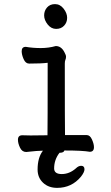

<svg xmlns="http://www.w3.org/2000/svg" viewBox="-20 -724 540 930"><path d="M256.8 186Q214.8 186 188.5 161.1Q162.1 136.2 162.1 97.2Q162.1 39.1 188 5.9Q163.1 5.9 106.9 12.2Q86.9 12.2 76.9 -8.8Q66.9 -29.8 66.9 -46.9Q66.9 -68.8 87.9 -68.8L127.9 -67.9L210 -68.8Q210.9 -109.9 210.9 -419.9Q181.2 -416 121.1 -416Q104 -416 94.5 -437.5Q85 -459 85 -476.1Q85 -497.1 105 -497.1Q139.2 -491.2 177.5 -491.2Q215.8 -491.2 250 -501Q277.8 -501 293 -469.2Q299.8 -457 299.8 -449.2Q299.8 -440.9 296.9 -434.6Q293.9 -428.2 293.9 -416Q293.9 -128.9 294.9 -69.8H399.9Q416 -69.8 425.5 -48.3Q435.1 -26.9 435.1 -11.2Q435.1 11.2 415 11.2Q379.9 4.9 292 4.9Q289.1 16.1 268.1 16.1Q242.2 49.8 242.2 91.8Q242.2 119.1 279.1 119.1Q315.9 119.1 347.2 91.8Q359.9 79.1 373 79.1Q389.2 79.1 389.2 96.2Q389.2 109.9 372.1 131.8Q327.1 186 256.8 186ZM252 -584Q228 -584 210.9 -605.5Q193.8 -627 193.8 -649.4Q193.8 -671.9 208 -688Q222.2 -704.1 246.6 -704.1Q271 -704.1 288.1 -682.1Q305.2 -660.2 305.2 -637.7Q305.2 -615.2 290.5 -599.6Q275.9 -584 252 -584Z"/></svg>

Font: LXGW WenKai Mono GB Screen
Style: Regular
Weight: 400
Monospace: yes
Designer: LXGW / Fontworks Inc.
Foundry: LXGW / Fontworks Inc.
Version: Version 1.510;January 18,2025